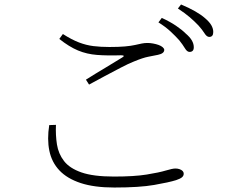

<svg xmlns="http://www.w3.org/2000/svg" viewBox="-20 -830 1040 858"><path d="M491 8Q401 8 340.5 -12Q280 -32 245.5 -68.5Q211 -105 200.5 -156.5Q190 -208 200 -271L230 -272Q228 -226 234.5 -184.5Q241 -143 266 -110.5Q291 -78 344 -59.5Q397 -41 489 -41Q580 -41 635.5 -50Q691 -59 721 -68Q751 -77 764 -77Q774 -77 782.5 -74Q791 -71 796 -66Q801 -61 801 -54Q801 -44 793 -37.5Q785 -31 767 -25Q735 -15 669 -3.5Q603 8 491 8ZM364 -474Q405 -500 450.5 -527Q496 -554 526 -573Q534 -578 533 -580Q532 -583 521 -583Q460 -581 414 -584.5Q368 -588 328.5 -604.5Q289 -621 245 -656L261 -678Q300 -653 332.5 -640.5Q365 -628 397.5 -624Q430 -620 469 -620Q511 -620 538.5 -622.5Q566 -625 583.5 -629Q601 -633 613.5 -635.5Q626 -638 639 -638Q651 -638 664.5 -635.5Q678 -633 689 -629Q700 -625 707 -619Q714 -613 714 -607Q714 -591 686 -585Q667 -581 643 -576.5Q619 -572 578 -555Q555 -546 519.5 -527.5Q484 -509 446.5 -489Q409 -469 378 -452ZM827 -598Q816 -598 806.5 -614Q797 -630 781 -650Q765 -668 742.5 -689Q720 -710 688 -730L703 -750Q740 -733 766.5 -715Q793 -697 809 -681Q829 -664 837.5 -649Q846 -634 846 -619Q846 -608 841 -603Q836 -598 827 -598ZM915 -665Q904 -665 894 -681Q884 -697 867 -716Q849 -735 828 -753Q807 -771 775 -792L789 -810Q825 -795 852 -779.5Q879 -764 896 -749Q916 -732 924.5 -717Q933 -702 933 -687Q933 -676 928.5 -670.5Q924 -665 915 -665Z"/></svg>

Font: Noto Serif HK ExtraLight ExtraLight
Style: Regular
Weight: 250
Version: Version 2.003-H1;hotconv 1.1.1;makeotfexe 2.6.0